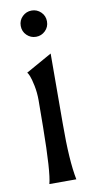

<svg xmlns="http://www.w3.org/2000/svg" viewBox="-83 -742 381 778"><g transform="rotate(-10 108.0 -352.5)"><path d="M55 0Q68 -46 70 -231L71 -342Q71 -374 65 -403Q59 -432 53.5 -445Q48 -458 45 -460L152 -520L151 -231Q150 -79 166 0ZM144 -612.5Q128 -597 106 -597Q84 -597 68 -612.5Q52 -628 52 -651Q52 -674 68 -689.5Q84 -705 106 -705Q128 -705 144 -689.5Q160 -674 160 -651Q160 -628 144 -612.5Z"/></g></svg>

Font: Coconat
Style: Regular
Weight: 400
Designer: Sara Lavazza
Foundry: Collletttivo
Version: Version 1.000;Glyphs 3.2 (3217)